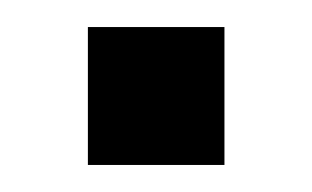

<svg xmlns="http://www.w3.org/2000/svg" viewBox="-20 -122 231 142"><path d="M45 -102H146V0H45Z"/></svg>

Font: Gulax
Style: Regular
Weight: 400
Designer: Morgan Gilbert
Foundry: VTF
Version: Version 1.001;hotconv 1.0.109;makeotfexe 2.5.65596